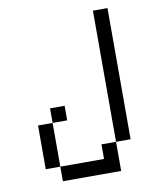

<svg xmlns="http://www.w3.org/2000/svg" viewBox="-79 -749 658 811"><g transform="rotate(-10 250.0 -344.0)"><path d="M187.5 -250V-312.5H125V-250H62.5V-62.5H125V0H375Q375 0 375 -125H312.5V-62.5H125V-250ZM375 -125H437.5V-687.5H375Z"/></g></svg>

Font: CalcUnifontExMono
Style: Regular
Weight: 500
Version: Version 15.0.06